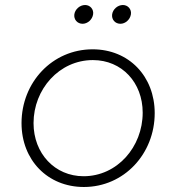

<svg xmlns="http://www.w3.org/2000/svg" viewBox="-20 -735 704 767"><path d="M315 12C476 12 598 -121 598 -283C598 -430 495 -538 350 -538C189 -538 66 -406 66 -243C66 -96 170 12 315 12ZM114 -243C114 -379 217 -495 351 -495C467 -495 550 -405 550 -285C550 -148 448 -31 314 -31C199 -31 114 -122 114 -243ZM277 -678C274 -657 289 -640 310 -640C330 -640 349 -657 352 -678C355 -698 340 -715 320 -715C299 -715 280 -698 277 -678ZM428 -678C425 -657 440 -640 461 -640C481 -640 500 -657 503 -678C506 -698 491 -715 471 -715C450 -715 431 -698 428 -678Z"/></svg>

Font: Mluvka ExtraLight
Style: Italic
Weight: 200
Italic angle: -8°
Designer: Modified by Jiří Krblich, Original typeface by Gumpita Rahayu
Foundry: Gumpita Rahayu & Jiří Krblich
Version: Version 2.000;Glyphs 3.1.1 (3134)